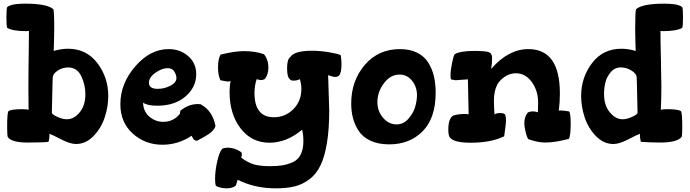

<svg xmlns="http://www.w3.org/2000/svg" viewBox="-20 -778 3764 1048"><path d="M15 -683Q15 -728 19 -739L20 -740Q22 -742 28 -745Q34 -748 43.5 -751Q53 -754 73 -756Q93 -758 118 -758Q236 -758 271 -728Q276 -718 276 -619Q276 -577 274.5 -539.5Q273 -502 273 -500Q315 -512 351 -512Q452 -512 511.5 -433.5Q571 -355 571 -254Q571 -196 551.5 -137Q532 -78 490 -35Q448 8 395 8Q362 8 313.5 -17.5Q265 -43 249 -48Q250 -47 250 -39Q250 -23 245 -4Q225 0 130 0Q41 0 22 -31Q19 -43 19 -87Q19 -166 27 -172Q43 -182 100 -182Q129 -182 136 -178Q135 -216 135 -290Q135 -336 135.5 -388.5Q136 -441 137 -505Q138 -569 138 -609Q134 -608 122 -608Q50 -608 19 -626Q15 -637 15 -683ZM263 -163Q263 -154 292 -140.5Q321 -127 345 -127Q384 -127 415 -165Q446 -203 446 -264Q446 -314 424.5 -360.5Q403 -407 356 -410Q320 -410 294.5 -392.5Q269 -375 268 -356Q267 -343 266.5 -319Q266 -295 265 -250Q264 -205 263 -163Z M637 -209Q637 -322 718.5 -416Q800 -510 901 -510Q963 -510 1007 -472Q1051 -434 1051 -373Q1051 -302 992.5 -251.5Q934 -201 838 -201Q783 -201 761 -218Q762 -170 795 -141.5Q828 -113 871 -113Q927 -113 962 -157Q962 -165 965 -174Q1009 -210 1060 -210Q1070 -210 1075 -209Q1141 -173 1156 -91Q1155 -83 1148.5 -74Q1142 -65 1135 -58.5Q1128 -52 1115 -43.5Q1102 -35 1094.5 -31Q1087 -27 1072.5 -19Q1058 -11 1056 -10Q1050 -10 1046 -11.5Q1042 -13 1038.5 -16.5Q1035 -20 1034 -21.5Q1033 -23 1030 -29.5Q1027 -36 1026 -37Q952 12 867 12Q772 12 704.5 -49Q637 -110 637 -209ZM793 -326Q793 -293 841 -293Q877 -293 910 -310Q943 -327 943 -352Q943 -369 931.5 -387.5Q920 -406 895 -406Q864 -406 828.5 -381Q793 -356 793 -326Z M1154 199Q1154 155 1165.5 103.5Q1177 52 1193 34Q1206 28 1222 28Q1261 28 1296 52Q1300 55 1300 65Q1300 71 1297 83Q1335 111 1368.5 120Q1402 129 1455 129Q1494 129 1521.5 124.5Q1549 120 1577.5 107.5Q1606 95 1621 66Q1636 37 1636 -7Q1636 -44 1629 -70Q1544 1 1451 1Q1353 1 1293 -77.5Q1233 -156 1233 -277Q1233 -310 1239 -336Q1233 -333 1225 -333Q1217 -333 1201 -336.5Q1185 -340 1183 -340Q1170 -367 1170 -410Q1170 -456 1184 -480Q1262 -499 1312 -499Q1373 -499 1421 -482Q1445 -452 1445 -409Q1445 -372 1426 -347Q1416 -341 1405 -341Q1396 -341 1381 -346Q1369 -310 1369 -271Q1369 -138 1475 -138Q1537 -138 1581 -182Q1625 -226 1625 -293Q1625 -317 1617 -346Q1603 -338 1581 -338Q1568 -338 1564 -344Q1547 -355 1547 -404Q1547 -455 1564 -466Q1586 -501 1682 -501Q1728 -501 1775.5 -493Q1823 -485 1840 -477Q1844 -451 1844 -427Q1844 -383 1832 -367Q1823 -358 1810 -358Q1803 -358 1796.5 -359.5Q1790 -361 1782 -364Q1774 -367 1771 -368Q1777 -200 1777 -176Q1777 -72 1764.5 3Q1752 78 1729 125.5Q1706 173 1668.5 201Q1631 229 1588 239.5Q1545 250 1485 250Q1370 250 1277 203Q1268 236 1266 236Q1249 250 1216 250Q1196 250 1177.5 244.5Q1159 239 1157 233Q1154 220 1154 199Z M1897 -213Q1897 -337 1971 -423.5Q2045 -510 2163 -510Q2217 -510 2256.5 -490.5Q2296 -471 2317.5 -436.5Q2339 -402 2348.5 -361.5Q2358 -321 2358 -272Q2358 -134 2287.5 -62Q2217 10 2104 10Q2044 10 2001 -10.5Q1958 -31 1936.5 -65.5Q1915 -100 1906 -136Q1897 -172 1897 -213ZM2040 -221Q2040 -171 2071 -135Q2102 -99 2145 -99Q2182 -99 2209 -129.5Q2236 -160 2246 -194.5Q2256 -229 2256 -259Q2256 -304 2229 -337.5Q2202 -371 2161 -371Q2111 -371 2075.5 -323.5Q2040 -276 2040 -221Z M2427 -70Q2427 -132 2454 -147Q2479 -156 2522 -156Q2528 -156 2538 -154Q2538 -183 2536 -247.5Q2534 -312 2534 -345Q2530 -345 2501 -342.5Q2472 -340 2467 -340Q2463 -340 2455 -342Q2447 -344 2443 -344Q2439 -348 2439 -365Q2439 -392 2447 -432.5Q2455 -473 2462 -482Q2491 -500 2568 -500Q2629 -500 2647.5 -493.5Q2666 -487 2666 -462Q2666 -432 2661 -402Q2755 -510 2864 -510Q3036 -510 3036 -268Q3036 -219 3030 -173Q3030 -175 3039 -175Q3054 -175 3086 -170Q3095 -160 3095 -105Q3095 -36 3085 -20Q3010 0 2955 0Q2916 0 2865 -18Q2858 -23 2850 -53.5Q2842 -84 2842 -106Q2842 -139 2860 -163Q2871 -170 2889 -170Q2903 -170 2916 -165Q2916 -168 2916.5 -191Q2917 -214 2917 -220Q2917 -283 2882.5 -330.5Q2848 -378 2796 -378Q2751 -378 2713.5 -341.5Q2676 -305 2676 -227Q2676 -199 2679 -154Q2691 -161 2710 -161Q2728 -161 2732 -156Q2742 -156 2742 -116Q2742 -107 2732 -34Q2660 1 2549 1Q2458 1 2436 -27Q2427 -38 2427 -70Z M3152 -254Q3152 -355 3211.5 -433.5Q3271 -512 3372 -512Q3408 -512 3450 -500Q3450 -502 3448.5 -539.5Q3447 -577 3447 -619Q3447 -718 3452 -728Q3487 -758 3605 -758Q3630 -758 3650 -756Q3670 -754 3679.5 -751Q3689 -748 3695 -745Q3701 -742 3702 -740L3704 -739Q3708 -730 3708 -683Q3708 -635 3704 -626Q3671 -608 3601 -608Q3589 -608 3585 -609Q3585 -558 3587.5 -455Q3590 -352 3590 -303Q3590 -240 3587 -178Q3594 -182 3623 -182Q3680 -182 3696 -172Q3704 -166 3704 -87Q3704 -43 3701 -31Q3677 0 3583 0Q3526 0 3478 -4Q3473 -23 3473 -39Q3473 -47 3474 -48Q3458 -43 3409.5 -17.5Q3361 8 3328 8Q3275 8 3233 -35Q3191 -78 3171.5 -137Q3152 -196 3152 -254ZM3277 -265Q3277 -203 3308.5 -165Q3340 -127 3378 -127Q3402 -127 3431 -140.5Q3460 -154 3460 -163Q3459 -205 3458 -250Q3457 -295 3456.5 -319Q3456 -343 3455 -356Q3455 -375 3427.5 -392.5Q3400 -410 3369 -410Q3335 -410 3313 -383.5Q3291 -357 3284 -326.5Q3277 -296 3277 -265Z"/></svg>

Font: Gorditas
Style: Regular
Weight: 400
Designer: Gustavo Dipre (gbrenda1987@gmail.com)
Foundry: Gustavo Dipre (gbrenda1987@gmail.com)
Version: Version 1.001